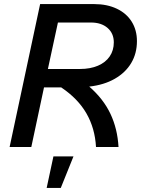

<svg xmlns="http://www.w3.org/2000/svg" viewBox="-20 -718 690 938"><path d="M176 -698H441Q503 -698 550.5 -675.5Q598 -653 623.5 -612Q649 -571 649 -517Q649 -457 621 -410Q593 -363 540.5 -333Q488 -303 416 -295Q485 -235 519.5 -162Q554 -89 559 0H449Q444 -91 402.5 -163.5Q361 -236 279 -291H195L133 0H27ZM371 -381Q421 -381 458.5 -397Q496 -413 516 -442.5Q536 -472 536 -511Q536 -555 505.5 -581.5Q475 -608 424 -608H263L214 -381ZM241 46H339L277 200H208Z"/></svg>

Font: Azeret Mono
Style: Italic
Weight: 400
Italic angle: -12°
Designer: Martin Vácha
Foundry: Displaay
Version: Version 1.000; Glyphs 3.0.3, build 3074